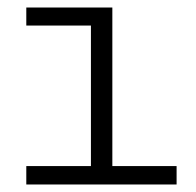

<svg xmlns="http://www.w3.org/2000/svg" viewBox="-20 -491 522 511"><path d="M222 -8V-471H279V-8ZM50 0V-49H450V0ZM50 -423V-471H271V-423Z"/></svg>

Font: BioRhyme SemiExpanded Light
Style: Regular
Weight: 300
Width: 6
Designer: Aoife Mooney
Foundry: Aoife Mooney Type
Version: Version 1.600;gftools[0.9.33]